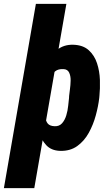

<svg xmlns="http://www.w3.org/2000/svg" viewBox="-65 -770 563 993"><path d="M278.3 -750 112.3 203.1H-44.9L120.6 -750ZM449.2 -273.4 448.2 -262.7Q443.4 -221.2 430.4 -173.3Q417.5 -125.5 394.3 -83.3Q371.1 -41 334.5 -14.6Q297.9 11.7 246.1 10.3Q199.7 8.8 173.6 -19.8Q147.5 -48.3 135.5 -90.3Q123.5 -132.3 120.6 -176.3Q117.7 -220.2 118.7 -253.4L120.1 -267.6Q126.5 -305.2 139.2 -352.3Q151.9 -399.4 174.3 -442.1Q196.8 -484.9 231 -512.5Q265.1 -540 314 -538.6Q364.3 -537.1 393.8 -510.5Q423.3 -483.9 436.8 -442.9Q450.2 -401.9 451.7 -356.7Q453.1 -311.5 449.2 -273.4ZM292 -263.2 292.5 -273.9Q293.5 -285.2 296.6 -307.4Q299.8 -329.6 300.3 -353.3Q300.8 -377 292.7 -394.3Q284.7 -411.6 263.7 -412.6Q236.3 -414.1 220.9 -401.6Q205.6 -389.2 197.5 -368.7Q189.5 -348.1 186.8 -325Q184.1 -301.8 182.6 -281.7L178.7 -241.7Q176.3 -225.6 172.9 -204.6Q169.4 -183.6 170.4 -163.8Q171.4 -144 181.9 -131.1Q192.4 -118.2 217.3 -117.2Q241.7 -116.2 256.1 -132.6Q270.5 -148.9 277.8 -173.3Q285.2 -197.8 287.6 -222.7Q290 -247.6 292 -263.2Z"/></svg>

Font: Roboto Condensed Black
Style: Italic
Weight: 900
Italic angle: -12°
Designer: Christian Robertson
Foundry: Google
Version: Version 3.008; 2023